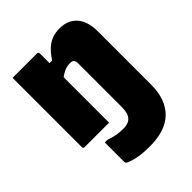

<svg xmlns="http://www.w3.org/2000/svg" viewBox="-226 -679 1051 1051"><g transform="rotate(-45 300.0 -153.5)"><path d="M279 79Q303 79 320.5 71Q338 63 347.5 43Q357 23 357 -13L557 0Q557 2 557 4.5Q557 7 557 9.5Q557 12 557 15Q557 75 540.5 119Q524 163 492.5 192.5Q461 222 416 236Q371 250 313 250Q250 250 208 239.5Q166 229 157 220Q156 218 155 216Q154 214 154 212Q154 176 154 136Q154 96 154 60H174Q200 69 224 74Q248 79 279 79ZM420 -557Q452 -557 477.5 -546.5Q503 -536 520.5 -516Q538 -496 547.5 -466.5Q557 -437 557 -399Q557 -347 557 -297Q557 -247 557 -197.5Q557 -148 557 -98Q557 -73 557 -49Q557 -25 557 0Q509 0 462.5 0Q416 0 368 0Q363 0 360 -3Q357 -6 357 -11Q357 -53 357 -95.5Q357 -138 357 -180Q357 -222 357 -264.5Q357 -307 357 -349Q357 -366 350 -374Q343 -382 326 -382Q315 -382 302.5 -379.5Q290 -377 277.5 -370.5Q265 -364 251.5 -355Q238 -346 225 -332V-461H267Q288 -493 310.5 -514.5Q333 -536 360 -546.5Q387 -557 420 -557ZM236 -547Q240 -547 242 -545.5Q244 -544 245.5 -542Q247 -540 247 -536Q247 -447 247 -357.5Q247 -268 247 -178.5Q247 -89 247 0Q220 0 186 0Q152 0 118 0Q84 0 58 0Q55 0 53 -0.5Q51 -1 49.5 -2.5Q48 -4 47.5 -6Q47 -8 47 -11Q47 -66 47 -120.5Q47 -175 47 -230Q47 -285 47 -339.5Q47 -394 47 -449Q47 -476 47 -501Q47 -526 47 -547Q76 -547 110.5 -547Q145 -547 178.5 -547Q212 -547 236 -547Z"/></g></svg>

Font: Recursive Black
Style: Regular
Weight: 900
Version: Version 1.085